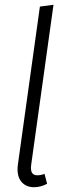

<svg xmlns="http://www.w3.org/2000/svg" viewBox="-20 -763 274 794"><path d="M201.2 -743.2 108.9 -81.1Q103 -38.1 133.8 -38.1Q149.4 -38.1 164.1 -43.9L174.8 -2.9Q147.5 11.2 121.1 11.2Q85.4 11.2 66.7 -13.7Q47.9 -38.6 54.2 -84L145 -735.8Z"/></svg>

Font: Fira Sans Compressed Light
Style: Italic
Weight: 300
Width: 3
Italic angle: -8°
Designer: Carrois Corporate & Edenspiekermann AG
Foundry: Carrois Corporate GbR & Edenspiekermann AG
Version: Version 4.203;PS 004.203;hotconv 1.0.88;makeotf.lib2.5.64775